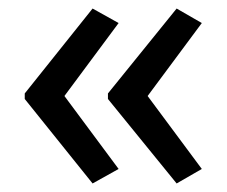

<svg xmlns="http://www.w3.org/2000/svg" viewBox="-20 -489 531 450"><path d="M38 -270 197 -469 258 -435 131 -264 258 -93 197 -59 38 -257ZM233 -270 394 -469 453 -435 326 -264 453 -93 394 -59 233 -257Z"/></svg>

Font: Noto Sans Ethiopic SemCond
Style: Regular
Weight: 400
Width: 4
Designer: Monotype Design Team
Foundry: Monotype Imaging Inc.
Version: Version 2.102; ttfautohint (v1.8.4.7-5d5b)